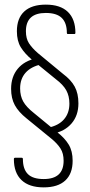

<svg xmlns="http://www.w3.org/2000/svg" viewBox="-20 -693 387 830"><path d="M208 -115 188 -141Q233 -150 256.5 -177Q280 -204 280 -245Q280 -278 266.5 -302.5Q253 -327 221 -351L118 -435Q87 -461 70 -488.5Q53 -516 53 -558Q53 -614 85 -643.5Q117 -673 178 -673Q241 -673 273.5 -641.5Q306 -610 306 -551Q306 -546 302 -546H273Q269 -546 269 -551Q269 -594 247 -615.5Q225 -637 178 -637Q92 -637 92 -558Q92 -526 105.5 -505.5Q119 -485 143 -464L252 -374Q287 -348 303 -318.5Q319 -289 319 -246Q319 -194 289.5 -159.5Q260 -125 208 -115ZM169 117Q106 117 73 85.5Q40 54 40 -5Q40 -11 45 -11H74Q79 -11 79 -5Q79 38 100.5 59.5Q122 81 169 81Q255 81 255 2Q255 -30 241.5 -51Q228 -72 204 -92L95 -181Q60 -209 44 -238.5Q28 -268 28 -309Q28 -361 56.5 -395.5Q85 -430 137 -441L159 -415Q114 -405 90.5 -378.5Q67 -352 67 -311Q67 -278 80.5 -254Q94 -230 127 -204L228 -121Q260 -96 277 -68Q294 -40 294 2Q294 58 262 87.5Q230 117 169 117Z"/></svg>

Font: Sofia Sans Condensed ExtraLight
Style: Regular
Weight: 250
Version: Version 4.100